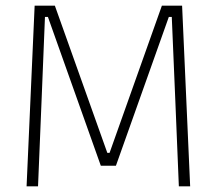

<svg xmlns="http://www.w3.org/2000/svg" viewBox="-20 -659 766 679"><path d="M74 0 102.5 -639H174L359.5 -118.5H367.5L552.5 -639H624L652.5 0H612.5L600 -303.5L587.5 -599H577L390 -73H336.5L149.5 -599H139L127 -303L114.5 0Z"/></svg>

Font: Anek Telugu Medium ExtraLight
Style: Regular
Weight: 250
Version: Version 1.003